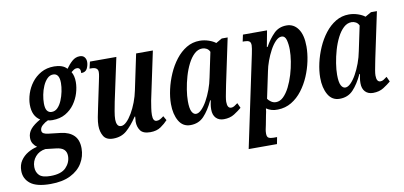

<svg xmlns="http://www.w3.org/2000/svg" viewBox="-124 -827 2756 1310"><g transform="rotate(-10 1254.0 -172.0)"><path d="M133 240Q37 240 -6 206Q-49 172 -49 117Q-49 76 -29.5 47Q-10 18 21 -0.5Q52 -19 86 -26Q71 -36 60 -53Q49 -70 49 -94Q49 -128 71.5 -154.5Q94 -181 139 -206Q87 -238 87 -317Q87 -353 100 -393Q113 -433 139 -467.5Q165 -502 204 -524Q243 -546 295 -546Q322 -546 345 -538.5Q368 -531 383 -514Q403 -543 426.5 -563.5Q450 -584 479 -584Q501 -584 512 -570.5Q523 -557 523 -537Q523 -515 512 -492Q501 -469 470 -469Q473 -507 446 -507Q434 -507 425 -501Q416 -495 406 -487Q423 -459 423 -416Q423 -379 411 -339.5Q399 -300 374.5 -265.5Q350 -231 312 -209Q274 -187 221 -187Q204 -187 190 -191Q169 -182 151 -166Q133 -150 133 -131Q133 -116 145.5 -109.5Q158 -103 176 -101L263 -91Q320 -84 351.5 -53Q383 -22 383 37Q383 92 355 138.5Q327 185 271.5 212.5Q216 240 133 240ZM226 -243Q250 -243 267.5 -261Q285 -279 297 -307.5Q309 -336 315.5 -368Q322 -400 322 -427Q322 -493 279 -493Q256 -493 238 -475Q220 -457 207.5 -428.5Q195 -400 189 -368.5Q183 -337 183 -310Q183 -274 194.5 -258.5Q206 -243 226 -243ZM142 186Q217 186 250 151.5Q283 117 283 72Q283 44 266 27.5Q249 11 209 7L139 -1Q95 5 69 35.5Q43 66 43 107Q43 142 64.5 164Q86 186 142 186Z M865 10Q815 10 796.5 -16Q778 -42 778 -78Q778 -90 781 -113H777Q739 -56 701.5 -23.5Q664 9 608 9Q560 9 541.5 -22Q523 -53 523 -95Q523 -121 529 -153Q535 -185 541 -212L578 -388Q582 -408 585.5 -425Q589 -442 589 -456Q589 -489 543 -489H531L542 -536H725L661 -237Q655 -207 649 -173Q643 -139 643 -116Q643 -95 650.5 -80.5Q658 -66 676 -66Q694 -66 714 -85.5Q734 -105 753 -137.5Q772 -170 787 -209.5Q802 -249 810 -289L862 -536H978L907 -201Q903 -177 899 -151Q895 -125 895 -103Q895 -59 921 -59Q934 -59 945 -65Q956 -71 970 -82L987 -52Q967 -30 938 -10Q909 10 865 10Z M1143 10Q1090 10 1063 -37Q1036 -84 1036 -154Q1036 -202 1048 -255.5Q1060 -309 1082.5 -360.5Q1105 -412 1137.5 -454Q1170 -496 1211.5 -521Q1253 -546 1303 -546Q1335 -546 1365.5 -535.5Q1396 -525 1413 -511L1455 -535H1496L1429 -218Q1427 -207 1422.5 -185Q1418 -163 1414 -140.5Q1410 -118 1410 -104Q1410 -59 1437 -59Q1449 -59 1459 -65.5Q1469 -72 1483 -82L1499 -47Q1478 -29 1447.5 -9.5Q1417 10 1374 10Q1340 10 1320 -11Q1300 -32 1300 -70Q1300 -89 1302.5 -103.5Q1305 -118 1308 -133H1304Q1273 -67 1236.5 -28.5Q1200 10 1143 10ZM1194 -59Q1212 -59 1232 -79Q1252 -99 1270.5 -132Q1289 -165 1304 -205.5Q1319 -246 1327 -288L1363 -459Q1356 -475 1342 -483Q1328 -491 1312 -491Q1282 -491 1257 -468Q1232 -445 1212.5 -406.5Q1193 -368 1180 -323Q1167 -278 1160 -233.5Q1153 -189 1153 -154Q1153 -103 1164.5 -81Q1176 -59 1194 -59Z M1639 -395Q1643 -416 1645.5 -430Q1648 -444 1648 -454Q1648 -475 1637 -482Q1626 -489 1605 -489H1592L1602 -536H1769L1748 -424H1753Q1782 -476 1817 -511Q1852 -546 1905 -546Q1955 -546 1985 -503.5Q2015 -461 2015 -381Q2015 -334 2004 -281Q1993 -228 1971.5 -177.5Q1950 -127 1918 -85Q1886 -43 1843.5 -17.5Q1801 8 1749 9Q1704 11 1669 -13Q1669 -5 1666.5 9Q1664 23 1661 35L1649 98Q1645 115 1642.5 128.5Q1640 142 1640 157Q1640 180 1652 186.5Q1664 193 1685 193H1710L1701 240H1505ZM1745 -43Q1773 -43 1796.5 -66Q1820 -89 1839 -126.5Q1858 -164 1871.5 -209Q1885 -254 1892 -298.5Q1899 -343 1899 -379Q1899 -416 1891 -446.5Q1883 -477 1858 -477Q1838 -477 1817 -455.5Q1796 -434 1778 -400.5Q1760 -367 1746.5 -330Q1733 -293 1727 -261L1688 -76Q1695 -65 1710.5 -54Q1726 -43 1745 -43Z M2177 10Q2124 10 2097 -37Q2070 -84 2070 -154Q2070 -202 2082 -255.5Q2094 -309 2116.5 -360.5Q2139 -412 2171.5 -454Q2204 -496 2245.5 -521Q2287 -546 2337 -546Q2369 -546 2399.5 -535.5Q2430 -525 2447 -511L2489 -535H2530L2463 -218Q2461 -207 2456.5 -185Q2452 -163 2448 -140.5Q2444 -118 2444 -104Q2444 -59 2471 -59Q2483 -59 2493 -65.5Q2503 -72 2517 -82L2533 -47Q2512 -29 2481.5 -9.5Q2451 10 2408 10Q2374 10 2354 -11Q2334 -32 2334 -70Q2334 -89 2336.5 -103.5Q2339 -118 2342 -133H2338Q2307 -67 2270.5 -28.5Q2234 10 2177 10ZM2228 -59Q2246 -59 2266 -79Q2286 -99 2304.5 -132Q2323 -165 2338 -205.5Q2353 -246 2361 -288L2397 -459Q2390 -475 2376 -483Q2362 -491 2346 -491Q2316 -491 2291 -468Q2266 -445 2246.5 -406.5Q2227 -368 2214 -323Q2201 -278 2194 -233.5Q2187 -189 2187 -154Q2187 -103 2198.5 -81Q2210 -59 2228 -59Z"/></g></svg>

Font: Noto Serif ExtraCondensed SemiBold
Style: Italic
Weight: 600
Width: 2
Italic angle: -12°
Designer: Monotype Design Team
Foundry: Monotype Imaging Inc.
Version: Version 2.013